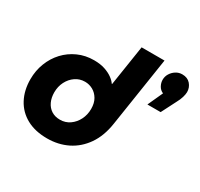

<svg xmlns="http://www.w3.org/2000/svg" viewBox="-155 -924 1173 1128"><g transform="rotate(30 432.0 -359.5)"><path d="M287 11.3Q205.3 11.3 147.5 -20.3Q89.7 -52 59.2 -109.3Q28.7 -166.7 28.7 -241.7Q28.7 -300 48.7 -351.5Q68.7 -403 104.8 -441.8Q141 -480.7 190.3 -502.8Q239.7 -525 298 -525Q340.3 -525 371.7 -514.5Q403 -504 424.3 -488.5Q445.7 -473 456 -457H458.7L501 -730H656.3L583.7 -259.3Q570.3 -170.7 528.3 -110.3Q486.3 -50 424.2 -19.3Q362 11.3 287 11.3ZM297.3 -121.7Q334.3 -121.7 363.2 -142Q392 -162.3 408.7 -195.5Q425.3 -228.7 425.3 -268.3Q425.3 -307.7 409.5 -334.5Q393.7 -361.3 368.7 -375.2Q343.7 -389 315 -389Q279 -389 250.5 -369.3Q222 -349.7 205.3 -317Q188.7 -284.3 188.7 -245Q188.7 -209 201.7 -181Q214.7 -153 239.2 -137.3Q263.7 -121.7 297.3 -121.7ZM698.3 -456.3 745 -558.7Q724 -567.7 713.5 -587.2Q703 -606.7 703 -627.3Q703 -649.7 714.8 -669Q726.7 -688.3 746 -700.3Q765.3 -712.3 788 -712.3Q824 -712.3 844 -689.3Q864 -666.3 864 -635.3Q864 -621.3 857.7 -599.8Q851.3 -578.3 838.7 -555.7L788 -456.3Z"/></g></svg>

Font: MuseoModerno Thin
Style: Italic
Weight: 100
Italic angle: -9°
Designer: Pablo Cosgaya, Héctor Gatti, Marcela Romero, and the Authors of The MuseoModerno Project.
Foundry: Omnibus-Type Team
Version: Version 1.003